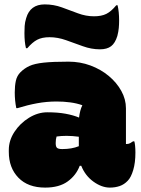

<svg xmlns="http://www.w3.org/2000/svg" viewBox="-20 -842 640 872"><path d="M552 -350V-188H556Q564 -188 571.5 -192Q579 -196 584 -200H590Q592 -195 593.5 -180.5Q595 -166 595 -149Q595 -103 585 -69.5Q575 -36 560 -21Q544 -4 523.5 3Q503 10 479 10Q442 10 404.5 -17Q367 -44 349 -89H342Q326 -46 287.5 -18Q249 10 185 10Q107 10 63.5 -35Q20 -80 20 -152V-161Q20 -204 45.5 -243Q71 -282 111.5 -307Q152 -332 195 -332Q242 -332 277.5 -325.5Q313 -319 339 -308Q343 -342 354 -364Q329 -373 299 -377Q269 -381 237 -381Q192 -381 148.5 -373Q105 -365 60 -351H54Q47 -385 47 -422Q47 -452 52 -475Q57 -498 73 -514Q91 -532 114 -542.5Q137 -553 178.5 -557.5Q220 -562 291 -562Q344 -562 391 -544.5Q438 -527 474 -497Q510 -467 531 -429Q552 -391 552 -350ZM233 -191Q233 -176 239 -170.5Q245 -165 263 -165Q306 -165 338 -178V-221Q324 -223 309.5 -224Q295 -225 282 -225Q258 -225 237 -222Q233 -210 233 -193ZM407 -768Q441 -768 463 -779Q485 -790 508 -818H514Q521 -789 521 -748Q521 -732 519.5 -715Q518 -698 513 -679Q503 -646 484.5 -632Q466 -618 434 -618Q395 -618 356.5 -632Q318 -646 280 -659.5Q242 -673 205 -673Q171 -673 149 -661.5Q127 -650 104 -623H98Q91 -651 91 -692Q91 -707 92 -724Q93 -741 99 -760Q117 -822 183 -822Q224 -822 261 -808.5Q298 -795 334 -781.5Q370 -768 407 -768Z"/></svg>

Font: Recursive Sn Csl St XBk
Style: Regular
Weight: 1000
Version: Version 1.079;hotconv 1.0.112;makeotfexe 2.5.65598; ttfautoh